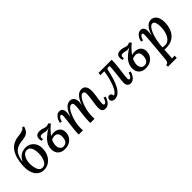

<svg xmlns="http://www.w3.org/2000/svg" viewBox="122 -1875 3242 3242"><g transform="rotate(-45 1743.5 -254.0)"><path d="M244 10Q181 10 132.5 -24Q84 -58 58.5 -127.5Q33 -197 39 -304Q44 -385 63.5 -458Q83 -531 122.5 -587Q162 -643 225 -671Q260 -689 295 -695Q330 -701 362 -704.5Q394 -708 415 -715Q438 -722 456.5 -730Q475 -738 488 -763L522 -751Q510 -712 494.5 -686Q479 -660 459 -644Q439 -628 411 -619Q385 -611 357 -607Q329 -603 301.5 -600Q274 -597 250 -590Q171 -566 133 -506.5Q95 -447 82 -354H88Q116 -415 166.5 -448Q217 -481 287 -481Q338 -481 383.5 -455Q429 -429 456.5 -378.5Q484 -328 480 -253Q477 -174 443.5 -114.5Q410 -55 357.5 -22.5Q305 10 244 10ZM248 -37Q291 -37 318 -65Q345 -93 359 -140Q373 -187 376 -242Q378 -289 368.5 -333.5Q359 -378 335.5 -406.5Q312 -435 272 -435Q232 -435 204.5 -409.5Q177 -384 162 -343Q147 -302 144 -257Q142 -196 152.5 -145.5Q163 -95 187 -66Q211 -37 248 -37Z M738 11Q663 11 617.5 -32Q572 -75 572 -151Q572 -213 599.5 -263Q627 -313 676.5 -356.5Q726 -400 792 -440V-441Q777 -434 764.5 -431.5Q752 -429 741 -429Q715 -429 692 -436.5Q669 -444 634 -444Q608 -444 597.5 -426Q587 -408 595 -373L559 -367Q539 -435 561.5 -472.5Q584 -510 643 -510Q680 -510 704 -503.5Q728 -497 747.5 -489.5Q767 -482 791 -482Q806 -482 818 -486.5Q830 -491 843 -499L876 -465Q829 -427 793 -388.5Q757 -350 731 -312Q748 -318 766.5 -321Q785 -324 803 -324Q845 -324 880 -306.5Q915 -289 934.5 -255Q954 -221 950 -167Q947 -118 920.5 -77.5Q894 -37 848 -13Q802 11 738 11ZM755 -39Q799 -39 826 -69.5Q853 -100 855 -167Q857 -219 836 -246.5Q815 -274 771 -274Q756 -274 739.5 -271Q723 -268 702 -260Q690 -242 682.5 -220Q675 -198 672 -177Q666 -146 672 -114Q678 -82 699 -60.5Q720 -39 755 -39Z M1712 11Q1662 11 1644.5 -15.5Q1627 -42 1627 -91Q1627 -119 1632 -157Q1637 -195 1643.5 -236.5Q1650 -278 1655 -319Q1660 -360 1660 -394Q1660 -407 1656.5 -419.5Q1653 -432 1644 -440.5Q1635 -449 1618 -449Q1594 -449 1569.5 -424.5Q1545 -400 1524 -358.5Q1503 -317 1486.5 -266.5Q1470 -216 1461 -162.5Q1452 -109 1452 -61Q1452 -47 1452.5 -31Q1453 -15 1454 0H1355Q1354 -12 1353.5 -21.5Q1353 -31 1353 -40Q1353 -79 1358 -128.5Q1363 -178 1369.5 -229Q1376 -280 1381 -324.5Q1386 -369 1385 -397Q1384 -416 1376 -432.5Q1368 -449 1344 -449Q1319 -449 1295 -424.5Q1271 -400 1249.5 -358Q1228 -316 1211 -265Q1194 -214 1184.5 -160.5Q1175 -107 1175 -59Q1175 -45 1176 -29Q1177 -13 1178 0H1079Q1078 -12 1077.5 -18.5Q1077 -25 1077 -33Q1077 -51 1079 -75Q1081 -99 1085 -134.5Q1089 -170 1095 -222Q1101 -271 1105 -302Q1109 -333 1111 -353Q1113 -373 1114 -385Q1115 -397 1115 -408Q1115 -426 1110.5 -436.5Q1106 -447 1093 -447Q1078 -447 1060 -426.5Q1042 -406 1028 -356L991 -365Q995 -384 1004 -408.5Q1013 -433 1029 -456.5Q1045 -480 1068 -495.5Q1091 -511 1122 -511Q1152 -511 1169 -497.5Q1186 -484 1193.5 -459.5Q1201 -435 1200 -403Q1199 -378 1195 -355Q1191 -332 1188 -312H1190Q1219 -393 1250 -436Q1281 -479 1312 -495Q1343 -511 1370 -511Q1408 -511 1430.5 -494Q1453 -477 1463.5 -451Q1474 -425 1474 -397Q1474 -375 1471.5 -359Q1469 -343 1462 -314H1464Q1494 -395 1525 -437.5Q1556 -480 1586.5 -495.5Q1617 -511 1645 -511Q1686 -511 1710 -492.5Q1734 -474 1744.5 -443Q1755 -412 1755 -373Q1755 -324 1747.5 -271Q1740 -218 1732.5 -171Q1725 -124 1725 -93Q1725 -75 1729.5 -64Q1734 -53 1748 -53Q1763 -53 1781 -73Q1799 -93 1813 -144L1850 -134Q1847 -116 1836 -91Q1825 -66 1808.5 -43Q1792 -20 1767.5 -4.5Q1743 11 1712 11Z M1928 10Q1897 10 1877 -8Q1857 -26 1857 -51Q1857 -73 1872.5 -89.5Q1888 -106 1909 -106Q1928 -106 1942.5 -94Q1957 -82 1957 -63Q1957 -59 1956.5 -55.5Q1956 -52 1955 -49Q1981 -49 2004.5 -73Q2028 -97 2048.5 -137.5Q2069 -178 2086 -230Q2103 -282 2116 -338.5Q2129 -395 2137 -451L2045 -450L2049 -500H2362Q2363 -488 2363 -481.5Q2363 -475 2363 -467Q2363 -443 2359.5 -403Q2356 -363 2350.5 -317Q2345 -271 2339 -225.5Q2333 -180 2329 -145Q2325 -110 2325 -92Q2325 -75 2330 -64.5Q2335 -54 2348 -54Q2363 -54 2380.5 -74Q2398 -94 2412 -144L2449 -135Q2446 -116 2435.5 -91.5Q2425 -67 2408 -43.5Q2391 -20 2367 -4.5Q2343 11 2312 11Q2287 11 2268.5 0.5Q2250 -10 2240 -30.5Q2230 -51 2230 -83Q2230 -109 2235 -149.5Q2240 -190 2246 -240Q2252 -290 2257.5 -344Q2263 -398 2263 -452L2226 -451Q2214 -451 2206 -443.5Q2198 -436 2196 -423Q2178 -335 2154.5 -257Q2131 -179 2099 -118.5Q2067 -58 2025 -24Q1983 10 1928 10Z M2670 11Q2595 11 2549.5 -32Q2504 -75 2504 -151Q2504 -213 2531.5 -263Q2559 -313 2608.5 -356.5Q2658 -400 2724 -440V-441Q2709 -434 2696.5 -431.5Q2684 -429 2673 -429Q2647 -429 2624 -436.5Q2601 -444 2566 -444Q2540 -444 2529.5 -426Q2519 -408 2527 -373L2491 -367Q2471 -435 2493.5 -472.5Q2516 -510 2575 -510Q2612 -510 2636 -503.5Q2660 -497 2679.5 -489.5Q2699 -482 2723 -482Q2738 -482 2750 -486.5Q2762 -491 2775 -499L2808 -465Q2761 -427 2725 -388.5Q2689 -350 2663 -312Q2680 -318 2698.5 -321Q2717 -324 2735 -324Q2777 -324 2812 -306.5Q2847 -289 2866.5 -255Q2886 -221 2882 -167Q2879 -118 2852.5 -77.5Q2826 -37 2780 -13Q2734 11 2670 11ZM2687 -39Q2731 -39 2758 -69.5Q2785 -100 2787 -167Q2789 -219 2768 -246.5Q2747 -274 2703 -274Q2688 -274 2671.5 -271Q2655 -268 2634 -260Q2622 -242 2614.5 -220Q2607 -198 2604 -177Q2598 -146 2604 -114Q2610 -82 2631 -60.5Q2652 -39 2687 -39Z M2952 255V213Q2979 213 2991 196.5Q3003 180 3007 152.5Q3011 125 3014 90Q3022 -6 3029.5 -88.5Q3037 -171 3042.5 -234.5Q3048 -298 3051 -341Q3054 -384 3054 -402Q3054 -421 3050.5 -434Q3047 -447 3031 -447Q3017 -447 2999.5 -426.5Q2982 -406 2967 -356L2930 -365Q2933 -384 2942.5 -408.5Q2952 -433 2968 -456.5Q2984 -480 3007 -495.5Q3030 -511 3061 -511Q3102 -511 3120.5 -483.5Q3139 -456 3139 -411Q3139 -384 3136 -360Q3133 -336 3129 -315H3131Q3158 -396 3187.5 -438.5Q3217 -481 3248 -496Q3279 -511 3307 -511Q3353 -511 3384 -485.5Q3415 -460 3430.5 -416Q3446 -372 3446 -318Q3446 -222 3413.5 -147.5Q3381 -73 3316.5 -31Q3252 11 3155 11Q3145 11 3134 10.5Q3123 10 3113 9Q3109 75 3107 113.5Q3105 152 3103 172.5Q3101 193 3099 205Q3115 204 3132 203.5Q3149 203 3163 202V255ZM3171 -34Q3210 -34 3239 -51.5Q3268 -69 3288 -98.5Q3308 -128 3320.5 -164Q3333 -200 3338 -237Q3343 -274 3343 -306Q3343 -349 3337 -381Q3331 -413 3317.5 -431Q3304 -449 3280 -449Q3256 -449 3232 -424.5Q3208 -400 3188 -357Q3168 -314 3152 -259Q3136 -204 3128 -143Q3124 -120 3121.5 -95.5Q3119 -71 3117 -44Q3131 -39 3144.5 -36.5Q3158 -34 3171 -34Z"/></g></svg>

Font: Lora Medium
Style: Italic
Weight: 500
Italic angle: -3°
Designer: Olga Karpushina, Alexei Vanyashin (Cyrillic)
Foundry: Cyreal
Version: Version 3.004